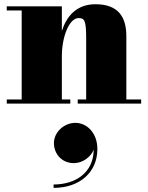

<svg xmlns="http://www.w3.org/2000/svg" viewBox="-20 -490 700 908"><path d="M12 -19.5V0H312.5V-19.5H272.5V-222.5C272.5 -319.5 308.5 -404.5 351.5 -404.5C379.5 -404.5 387.5 -393.5 387.5 -309.5V-19.5H347.5V0H647.5V-19.5H577.5V-319.5C577.5 -406.5 542 -470 431.5 -470C341 -470 294.5 -412 272.5 -343.5V-460H12V-440.5H82.5V-19.5ZM235 186.5C235 236.5 271 281.5 329.5 281.5C370 281.5 410.5 252.5 423 217.5C422.5 327.5 336 382.5 233.5 382.5V398.5C357.5 398.5 440.5 324.5 440.5 214.5C440.5 140 392 91 336.5 91C282 91 235 136 235 186.5Z"/></svg>

Font: Bodoni* 11pt Fatface
Style: Regular
Weight: 900
Version: Version 2.3